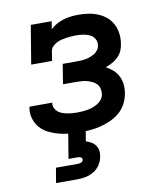

<svg xmlns="http://www.w3.org/2000/svg" viewBox="-84 -598 767 887"><g transform="rotate(-10 300.0 -154.0)"><path d="M259 8Q233 8 207 5.5Q181 3 157 -3.5Q133 -10 111 -21Q89 -32 73 -50Q57 -68 49.5 -92.5Q42 -117 46 -142Q47 -144 47 -145.5Q47 -147 48 -149H155Q155 -149 154.5 -148Q154 -147 154 -146Q152 -135 157 -124Q162 -113 170.5 -106Q179 -99 189.5 -95Q200 -91 211.5 -88.5Q223 -86 235 -85Q247 -84 259 -84Q271 -84 283.5 -85Q296 -86 308.5 -88Q321 -90 333.5 -94.5Q346 -99 357.5 -106Q369 -113 377 -124Q385 -135 387 -147Q389 -160 386 -173Q383 -186 375 -195Q367 -204 355.5 -209.5Q344 -215 332 -218.5Q320 -222 307 -223Q294 -224 281 -224H218L233 -317H296Q307 -317 318 -317.5Q329 -318 340 -320Q351 -322 362 -326Q373 -330 383 -336Q393 -342 400 -352Q407 -362 408 -373Q411 -390 402.5 -404Q394 -418 380 -424.5Q366 -431 349.5 -433.5Q333 -436 316 -436Q304 -436 292.5 -435Q281 -434 270 -432.5Q259 -431 247 -428Q235 -425 224.5 -419.5Q214 -414 205 -405Q196 -396 194 -384L187 -339H89L119 -520H217L211 -483Q224 -496 240.5 -505Q257 -514 274 -519Q291 -524 308.5 -526Q326 -528 343 -528Q367 -528 390.5 -524.5Q414 -521 435.5 -512Q457 -503 474 -488.5Q491 -474 501.5 -453.5Q512 -433 515 -409Q518 -385 514 -362Q512 -345 505 -329.5Q498 -314 485.5 -301.5Q473 -289 457.5 -281Q442 -273 426 -267Q444 -258 459 -244.5Q474 -231 483 -213Q492 -195 494 -174Q496 -153 492 -131Q488 -108 476 -85Q464 -62 444.5 -45.5Q425 -29 401.5 -18.5Q378 -8 354 -2Q330 4 306 6Q282 8 259 8ZM107 220 119 150H219Q223 150 227.5 149.5Q232 149 236 147.5Q240 146 243.5 142.5Q247 139 247 135Q248 131 245.5 127.5Q243 124 239.5 122.5Q236 121 232 120.5Q228 120 224 120H183L203 0H285L276 54Q289 58 300.5 64.5Q312 71 320 82Q328 93 330 107Q332 121 329 135Q326 154 314.5 172Q303 190 285 201Q267 212 247 216Q227 220 207 220Z"/></g></svg>

Font: Iosevka Etoile SmBdObl
Style: Regular
Weight: 600
Italic angle: -9°
Designer: Belleve Invis
Foundry: Belleve Invis
Version: Version 15.5.2; ttfautohint (v1.8.4)